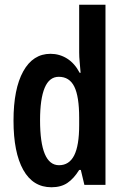

<svg xmlns="http://www.w3.org/2000/svg" viewBox="-20 -780 526 810"><path d="M197 10Q119 10 78 -63.5Q37 -137 37 -271Q37 -405 78 -479Q119 -553 193 -553Q231 -553 263 -533Q295 -513 316 -473H320Q318 -500 316 -520Q314 -540 314 -559V-760H425V0H336L321 -63H314Q291 -26 264 -8Q237 10 197 10ZM229 -83Q272 -83 293 -124.5Q314 -166 314 -252V-283Q314 -373 293.5 -414.5Q273 -456 228 -456Q188 -456 168.5 -409.5Q149 -363 149 -273Q149 -83 229 -83Z"/></svg>

Font: Noto Sans Telugu ExtraCondensed SemiBold
Style: Regular
Weight: 600
Width: 2
Designer: Jelle Bosma - Monotype Design Team
Foundry: Monotype Imaging Inc.
Version: Version 2.005; ttfautohint (v1.8.4.7-5d5b)